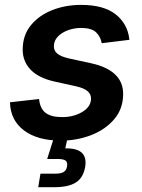

<svg xmlns="http://www.w3.org/2000/svg" viewBox="-20 -573 588 797"><path d="M232.9 10.7Q136.2 10.7 80.1 -31.2Q23.9 -73.2 21.5 -146.5V-148.4L142.1 -162.1Q146 -123 168.7 -105Q191.4 -86.9 237.8 -86.9Q286.1 -86.9 322 -108.6Q357.9 -130.4 357.9 -164.1Q357.9 -182.1 343.5 -194.6Q329.1 -207 297.4 -214.4L207 -234.4Q140.6 -249 107.4 -283.4Q74.2 -317.9 74.2 -367.2Q74.2 -426.3 107.9 -467.8Q141.6 -509.3 196.8 -531Q252 -552.7 316.4 -552.7Q410.2 -552.7 459.7 -513.7Q509.3 -474.6 516.6 -411.6Q516.6 -410.6 516.8 -409.7Q517.1 -408.7 517.1 -407.7L402.3 -393.6Q397.5 -420.9 378.7 -439Q359.9 -457 316.4 -457Q288.1 -457 262.2 -447.5Q236.3 -438 220 -420.9Q203.6 -403.8 203.6 -380.9Q203.6 -362.3 218.3 -350.1Q232.9 -337.9 267.6 -330.1L357.9 -310.5Q491.2 -281.2 491.2 -183.1Q491.2 -121.6 454.1 -78.1Q417 -34.7 358.2 -12Q299.3 10.7 232.9 10.7ZM138.7 204.1 147.9 147.9H208.5Q232.9 147.9 244.4 140.9Q255.9 133.8 258.3 117.2Q261.2 100.6 252.4 93.8Q243.7 86.9 218.8 86.9H175.8L210.4 -22H263.7L260.3 0L251 43Q346.7 40.5 333.5 120.1Q325.7 164.6 295.2 184.3Q264.6 204.1 204.1 204.1Z"/></svg>

Font: Inter Semi Bold
Style: Italic
Weight: 600
Italic angle: -9.39999°
Designer: Rasmus Andersson
Foundry: rsms
Version: Version 4.000;git-3c8e0fc